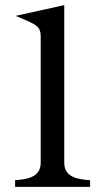

<svg xmlns="http://www.w3.org/2000/svg" viewBox="-20 -730 410 750"><path d="M231 -710V-95Q231 -64 251 -48Q271 -32 311 -28L332 -26V0H39V-26L59 -28Q99 -32 119 -48Q139 -64 139 -95V-589Q139 -612 128 -624Q117 -636 81 -651L41 -668Z"/></svg>

Font: Redaction
Style: Regular
Weight: 400
Designer: Jeremy Mickel / Forest Young
Foundry: MCKL
Version: Version 2.001; Redaction